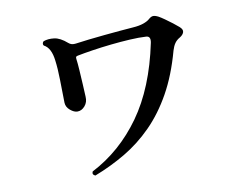

<svg xmlns="http://www.w3.org/2000/svg" viewBox="-75 -788 1150 897"><g transform="rotate(-10 500.0 -339.5)"><path d="M308 4Q292 -3 299 -17Q437 -88 532.5 -221.5Q628 -355 671 -562Q677 -593 654 -594Q621 -596 577 -593.5Q533 -591 486.5 -586Q440 -581 397.5 -574.5Q355 -568 325 -562Q319 -561 316.5 -558.5Q314 -556 315 -548Q318 -527 320 -494Q322 -461 324 -427Q326 -393 327 -367Q329 -341 313.5 -323Q298 -305 278 -305Q262 -305 244 -320Q226 -335 225 -356Q224 -412 223 -466Q222 -520 217 -557Q210 -619 176 -636Q172 -641 173.5 -647Q175 -653 179 -656Q201 -664 229.5 -660.5Q258 -657 291 -628Q304 -616 325 -619Q351 -623 387.5 -627Q424 -631 463.5 -635Q503 -639 539 -642Q575 -645 601 -647Q631 -649 651 -656Q671 -663 681 -672Q692 -682 701.5 -683Q711 -684 727 -676Q738 -670 755 -658Q772 -646 789 -633Q806 -620 816 -611Q832 -597 828 -584.5Q824 -572 809 -563Q793 -554 784 -541Q775 -528 769 -508Q738 -395 691.5 -312Q645 -229 585.5 -169Q526 -109 456 -67.5Q386 -26 308 4Z"/></g></svg>

Font: Zen Old Mincho
Style: Bold
Weight: 700
Designer: Yoshimichi Ohira
Foundry: Positype
Version: Version 1.500